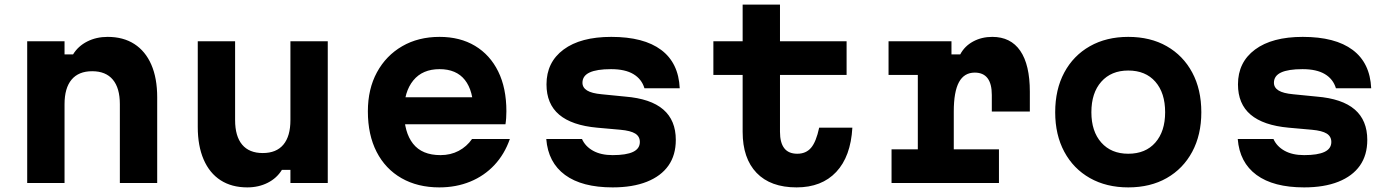

<svg xmlns="http://www.w3.org/2000/svg" viewBox="-20 -794 6040 833"><path d="M98 0V-615H260V-558H297Q319 -594 358.5 -614Q398 -634 447 -634Q515 -634 563 -603Q611 -572 636.5 -513.5Q662 -455 662 -372V0H500V-342Q500 -412 469.5 -448.5Q439 -485 380 -485Q321 -485 290.5 -448.5Q260 -412 260 -342V0Z M1402 -615V0H1240V-57H1203Q1181 -21 1141.5 -1Q1102 19 1053 19Q985 19 937 -12Q889 -43 863.5 -102Q838 -161 838 -243V-615H1000V-273Q1000 -203 1030.5 -166.5Q1061 -130 1120 -130Q1179 -130 1209.5 -166.5Q1240 -203 1240 -273V-615Z M1707 -372H2084L2034 -311Q2034 -400 1997 -447Q1960 -494 1887 -494Q1813 -494 1773 -445Q1733 -396 1733 -311Q1733 -220 1772 -170.5Q1811 -121 1891 -121Q1935 -121 1970 -139.5Q2005 -158 2028 -191H2192Q2169 -125 2125 -78Q2081 -31 2020 -6Q1959 19 1886 19Q1792 19 1722 -21Q1652 -61 1614 -135Q1576 -209 1576 -311Q1576 -408 1615.5 -480.5Q1655 -553 1725 -593.5Q1795 -634 1887 -634Q1976 -634 2041 -595Q2106 -556 2141.5 -484Q2177 -412 2177 -311Q2177 -297 2176 -282Q2175 -267 2173 -255H1707Z M2505 -191Q2519 -159 2553 -140Q2587 -121 2638 -121Q2697 -121 2726.5 -135Q2756 -149 2756 -178Q2756 -202 2736 -214.5Q2716 -227 2672 -231L2571 -240Q2461 -250 2406 -296.5Q2351 -343 2351 -428Q2351 -524 2425 -579Q2499 -634 2632 -634Q2773 -634 2848.5 -577.5Q2924 -521 2929 -411H2776Q2764 -451 2728 -472.5Q2692 -494 2631 -494Q2569 -494 2538 -479.5Q2507 -465 2507 -435Q2507 -414 2527 -401.5Q2547 -389 2591 -385L2692 -375Q2803 -366 2857.5 -319Q2912 -272 2912 -187Q2912 -121 2880 -75.5Q2848 -30 2786.5 -5.5Q2725 19 2638 19Q2505 19 2431.5 -35Q2358 -89 2350 -191Z M3364 -774V-615H3653V-469H3364V-222Q3364 -175 3382.5 -151Q3401 -127 3439 -127Q3477 -127 3499 -153Q3521 -179 3534 -240H3678Q3671 -115 3608 -48Q3545 19 3436 19Q3323 19 3262.5 -44Q3202 -107 3202 -222V-469H3075V-615H3202V-774Z M3835 -615H4108V-558H4146Q4165 -594 4202 -614Q4239 -634 4285 -634Q4365 -634 4406.5 -573.5Q4448 -513 4448 -396V-310H4283V-382Q4283 -479 4209 -479Q4163 -479 4140.5 -437.5Q4118 -396 4118 -310V-146H4314V0H3848V-146H3962V-469H3835Z M4875 19Q4780 19 4708.5 -21.5Q4637 -62 4597.5 -135.5Q4558 -209 4558 -307Q4558 -406 4597.5 -479.5Q4637 -553 4708.5 -593.5Q4780 -634 4875 -634Q4971 -634 5042 -593.5Q5113 -553 5152.5 -479.5Q5192 -406 5192 -307Q5192 -209 5152.5 -135.5Q5113 -62 5042 -21.5Q4971 19 4875 19ZM4875 -127Q4950 -127 4992.5 -175.5Q5035 -224 5035 -307Q5035 -391 4992.5 -439.5Q4950 -488 4875 -488Q4801 -488 4758 -439.5Q4715 -391 4715 -307Q4715 -224 4758 -175.5Q4801 -127 4875 -127Z M5505 -191Q5519 -159 5553 -140Q5587 -121 5638 -121Q5697 -121 5726.5 -135Q5756 -149 5756 -178Q5756 -202 5736 -214.5Q5716 -227 5672 -231L5571 -240Q5461 -250 5406 -296.5Q5351 -343 5351 -428Q5351 -524 5425 -579Q5499 -634 5632 -634Q5773 -634 5848.5 -577.5Q5924 -521 5929 -411H5776Q5764 -451 5728 -472.5Q5692 -494 5631 -494Q5569 -494 5538 -479.5Q5507 -465 5507 -435Q5507 -414 5527 -401.5Q5547 -389 5591 -385L5692 -375Q5803 -366 5857.5 -319Q5912 -272 5912 -187Q5912 -121 5880 -75.5Q5848 -30 5786.5 -5.5Q5725 19 5638 19Q5505 19 5431.5 -35Q5358 -89 5350 -191Z"/></svg>

Font: Martian Mono SemiExpanded
Style: Bold
Weight: 700
Width: 6
Designer: Roman Shamin
Foundry: Evil Martians
Version: Version 1.000